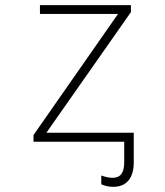

<svg xmlns="http://www.w3.org/2000/svg" viewBox="-20 -550 640 745"><path d="M110 0H462V79C462 121 447 140 417 140C400 140 384 135 373 131V165C383 170 400 175 419 175C471 175 499 141 499 80V-35H160L488 -503V-530H135V-496H438L110 -26Z"/></svg>

Font: Noto Sans Mono ExtraLight
Style: Regular
Weight: 200
Designer: Monotype Design Team
Foundry: Monotype Imaging Inc.
Version: Version 2.014